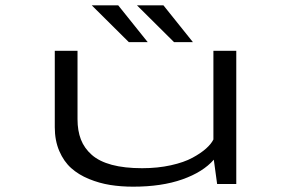

<svg xmlns="http://www.w3.org/2000/svg" viewBox="-20 -692 1090 722"><path d="M705.5 -533.5H634.5L495 -672H594.5ZM535.5 -533.5H464.5L325 -672H424.5ZM480.5 10Q435 10 394.2 3.5Q353.5 -3 314.5 -19Q275.5 -35 247.8 -59.8Q220 -84.5 203 -124Q186 -163.5 186 -213.5V-501H271.5V-243.5Q271.5 -200.5 284.2 -167.5Q297 -134.5 325 -109.8Q353 -85 400.5 -72.2Q448 -59.5 514.5 -59.5Q573 -59.5 622.5 -70.5Q672 -81.5 703.8 -98.8Q735.5 -116 755 -133.5Q774.5 -151 782.5 -167.5V-501H868.5V0H796.5L784 -91.5Q743.5 -45 665.8 -17.5Q588 10 480.5 10Z"/></svg>

Font: League Mono Extended Light
Style: Regular
Weight: 300
Width: 9
Designer: Tyler Finck
Foundry: The League of Moveable Type / Tyler Finck
Version: Version 2.210